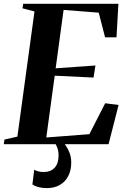

<svg xmlns="http://www.w3.org/2000/svg" viewBox="-37 -763 667 1016"><path d="M-17 0 -13.5 -24.5 55 -40 145.5 -702.5 82 -719 85.5 -743H589.5L579.5 -565.5H519L485.5 -696L299.5 -710.5L257.5 -401.5L468 -416.5L458 -352.5L252.5 -362.5L208 -35.5L436 -53L519.5 -216.5L590.5 -207.5L537.5 0ZM274 -15.5 294.5 -13.5Q312 5 326 33.8Q340 62.5 340 97Q340 137.5 324.5 168Q309 198.5 280 215.5Q251 232.5 210 232.5Q188 232.5 168 227.5Q148 222.5 134.5 213L144 135.5Q153.5 140.5 167 144.2Q180.5 148 198.5 147Q232 146.5 252.2 124.5Q272.5 102.5 273 61Q273 34.5 265 15.8Q257 -3 250 -13.5Z"/></svg>

Font: Merriweather 120pt
Style: Bold Italic
Weight: 700
Italic angle: -7.8°
Version: Version 2.101